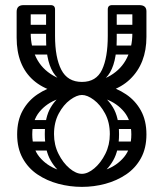

<svg xmlns="http://www.w3.org/2000/svg" viewBox="-20 -720 637 750"><path d="M300 -349Q176 -349 110.5 -406.5Q45 -464 45 -573V-674Q45 -700 72 -700Q100 -700 100 -676V-590Q100 -538 121.5 -494.5Q143 -451 187.5 -425Q232 -399 300 -399Q368 -399 411.5 -425Q455 -451 476 -494Q497 -537 497 -589V-674Q497 -700 524 -700Q552 -700 552 -676V-576Q552 -472 488 -410.5Q424 -349 300 -349ZM493 -195Q493 -249 465 -283Q437 -317 393 -333Q349 -349 300 -349Q251 -349 206.5 -333Q162 -317 134 -283Q106 -249 106 -195Q106 -141 134 -107Q162 -73 206.5 -57Q251 -41 300 -41Q349 -41 393 -57Q437 -73 465 -107Q493 -141 493 -195ZM47 -195Q47 -249 68.5 -288Q90 -327 126.5 -351.5Q163 -376 208 -387.5Q253 -399 300 -399Q347 -399 391.5 -387.5Q436 -376 472.5 -351.5Q509 -327 530.5 -288Q552 -249 552 -195Q552 -141 530.5 -102Q509 -63 472.5 -38.5Q436 -14 391.5 -2Q347 10 300 10Q253 10 208 -2Q163 -14 126.5 -38.5Q90 -63 68.5 -102Q47 -141 47 -195ZM300 -400Q356 -400 378.5 -447.5Q401 -495 401 -580V-683H436V-567Q436 -470 402 -425.5Q368 -381 289 -381ZM300 -400 311 -381Q232 -381 196 -425.5Q160 -470 160 -567V-683H195V-580Q195 -495 219.5 -447.5Q244 -400 300 -400ZM401 -683Q401 -700 418 -700H524Q541 -700 541 -683Q541 -664 525 -664H418Q411 -664 406 -669Q401 -674 401 -683ZM55 -683Q55 -700 72 -700H178Q195 -700 195 -683Q195 -664 179 -664H72Q65 -664 60 -669Q55 -674 55 -683ZM300 -15Q269 -15 235 -34Q201 -53 178 -93Q155 -133 155 -196Q155 -262 178.5 -301Q202 -340 236 -357Q270 -374 300 -374V-349Q280 -349 254 -330Q228 -311 209.5 -276.5Q191 -242 191 -196Q191 -154 208.5 -119Q226 -84 251.5 -62.5Q277 -41 300 -41ZM300 -15V-41Q323 -41 348.5 -62.5Q374 -84 391.5 -119Q409 -154 409 -196Q409 -242 390.5 -276.5Q372 -311 346.5 -330Q321 -349 300 -349V-374Q330 -374 363.5 -357Q397 -340 421 -301Q445 -262 445 -196Q445 -133 422 -93Q399 -53 365.5 -34Q332 -15 300 -15ZM82 -588Q64 -588 64 -605Q64 -611 67.5 -617Q71 -623 81 -623H175Q193 -623 193 -606Q193 -599 189 -593.5Q185 -588 176 -588ZM429 -588Q411 -588 411 -605Q411 -611 414.5 -617Q418 -623 428 -623H522Q540 -623 540 -606Q540 -599 536 -593.5Q532 -588 523 -588ZM76 -132Q58 -132 58 -149Q58 -155 61.5 -161Q65 -167 75 -167H169Q187 -167 187 -150Q187 -143 183 -137.5Q179 -132 170 -132ZM428 -132Q410 -132 410 -149Q410 -155 413.5 -161Q417 -167 427 -167H521Q539 -167 539 -150Q539 -143 535 -137.5Q531 -132 522 -132ZM82 -507Q64 -507 64 -524Q64 -530 67.5 -536Q71 -542 81 -542H175Q193 -542 193 -525Q193 -518 189 -512.5Q185 -507 176 -507ZM429 -507Q411 -507 411 -524Q411 -530 414.5 -536Q418 -542 428 -542H522Q540 -542 540 -525Q540 -518 536 -512.5Q532 -507 523 -507ZM76 -216Q58 -216 58 -233Q58 -239 61.5 -245Q65 -251 75 -251H169Q187 -251 187 -234Q187 -227 183 -221.5Q179 -216 170 -216ZM428 -216Q410 -216 410 -233Q410 -239 413.5 -245Q417 -251 427 -251H521Q539 -251 539 -234Q539 -227 535 -221.5Q531 -216 522 -216Z"/></svg>

Font: Nsibidi Libre Uzo
Style: Regular
Weight: 400
Designer: Oluwaseun Badejo
Version: Version 1.021